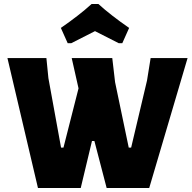

<svg xmlns="http://www.w3.org/2000/svg" viewBox="-20 -936 954 956"><path d="M723 0H511L450 -234H438L382 0H169L17 -647H211L221 -547L284 -201H296L371 -496L337 -647H539L553 -527L621 -201H633L712 -535L730 -647H914ZM283 -797Q373 -859 436 -916H470Q533 -859 623 -797L589 -721H571L453 -781L335 -721H317Z"/></svg>

Font: Luna Sans Black
Style: Regular
Weight: 900
Designer: Juan Pablo del Peral
Foundry: Huerta Tipografica
Version: Version 2.001; ttfautohint (v1.5)